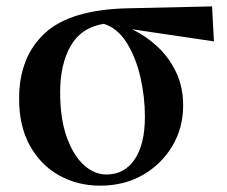

<svg xmlns="http://www.w3.org/2000/svg" viewBox="-20 -567 714 603"><path d="M294.9 16.1Q223.1 16.1 165.3 -16.4Q107.4 -48.8 73.7 -109.9Q40 -170.9 40 -256.8Q40 -387.7 120.4 -462.4Q200.7 -537.1 382.8 -541L646 -546.9L651.9 -437L395 -475.1Q438.5 -454.1 474.9 -420.2Q511.2 -386.2 533.2 -340.1Q555.2 -293.9 555.2 -235.8Q555.2 -165.5 521.2 -108.4Q487.3 -51.3 428.7 -17.6Q370.1 16.1 294.9 16.1ZM306.2 -492.2Q235.4 -481 202.1 -423.1Q168.9 -365.2 168.9 -277.8Q168.9 -194.3 189.5 -136.7Q210 -79.1 242.9 -49.1Q275.9 -19 314 -19Q371.1 -19 403.1 -66.7Q435.1 -114.3 435.1 -200.2Q435.1 -263.7 420.7 -325.7Q406.2 -387.7 377.7 -433.1Q349.1 -478.5 306.2 -492.2Z"/></svg>

Font: Source Han Serif TW
Style: Bold
Weight: 700
Designer: Ryoko NISHIZUKA Ë•øÂ°öÊ∂ºÂ≠ê (kana & ideographs); Frank Grie√ühammer (Latin, Greek & Cyrillic); Wenlong ZHANG Âº†ÊñáÈæô 
Foundry: Adobe
Version: Version 2.003;hotconv 1.1.1;makeotfexe 2.6.0